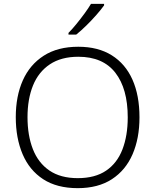

<svg xmlns="http://www.w3.org/2000/svg" viewBox="-20 -1061 808 998"><path d="M705 -451Q705 -342 669 -259Q633 -176 561.5 -129.5Q490 -83 384 -83Q276 -83 204.5 -129.5Q133 -176 97.5 -259.5Q62 -343 62 -452Q62 -561 98.5 -643Q135 -725 207.5 -771.5Q280 -818 387 -818Q490 -818 561 -773.5Q632 -729 668.5 -647Q705 -565 705 -451ZM123 -452Q123 -357 151 -285.5Q179 -214 237 -174.5Q295 -135 384 -135Q474 -135 531.5 -174Q589 -213 616.5 -284.5Q644 -356 644 -451Q644 -600 579.5 -683Q515 -766 387 -766Q298 -766 239 -726.5Q180 -687 151.5 -616.5Q123 -546 123 -452ZM521 -1033Q506 -1012 481.5 -984Q457 -956 429 -928.5Q401 -901 376 -881H336V-890Q355 -909 377 -936Q399 -963 419.5 -991Q440 -1019 453 -1041H521Z"/></svg>

Font: Noto Sans Kannada UI Light
Style: Regular
Weight: 300
Designer: Jelle Bosma - Monotype Design Team
Foundry: Monotype Imaging Inc.
Version: Version 2.005; ttfautohint (v1.8.4.7-5d5b)